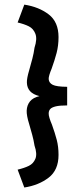

<svg xmlns="http://www.w3.org/2000/svg" viewBox="-20 -774 362 846"><path d="M237.9 -91.4Q237.9 -127.6 230.1 -157.6Q222.3 -187.6 208.9 -224.8Q201.9 -240.9 198 -254Q194 -267.1 194.5 -275.5Q195.1 -286.9 201.8 -294Q208.5 -301.1 225.8 -305.3Q243.1 -309.5 275.9 -309.5V-391.5Q229.1 -391.9 212.3 -400.3Q195.6 -408.7 194.5 -425.5Q194 -431.9 197.7 -444.6Q201.5 -457.2 207.5 -471.4Q220.9 -508.6 229.4 -540.7Q237.9 -572.9 237.9 -610.5Q237.9 -677.4 194.5 -710.6Q151.1 -743.8 87.1 -753.6L57.7 -674.9Q87.3 -667.9 107.2 -657.9Q127.1 -647.9 135.9 -625.1Q144.7 -602.3 132.1 -563.9Q128.8 -539.6 122.7 -516.1Q116.7 -492.7 108.9 -465.7Q97.5 -427.1 98.5 -409.8Q99.1 -387.3 112.4 -372.4Q125.7 -357.5 153.9 -350.5Q125.7 -343.9 112.2 -327.4Q98.7 -310.8 97.6 -286.5Q97.1 -276.3 99.9 -261Q102.8 -245.6 107.9 -229.6Q115.7 -202.7 122 -179.7Q128.3 -156.7 132.1 -132.5Q144.7 -95.9 135.9 -74.4Q127.1 -53 107.2 -43.3Q87.3 -33.5 57.7 -26.5L87.1 52.2Q150.6 42.4 194.2 8.9Q237.9 -24.5 237.9 -91.4Z"/></svg>

Font: Lineal Thin
Style: Regular
Weight: 200
Designer: Created by Frank Adebiaye with contributions from Anton Moglia & Ariel Martín Pérez
Created by Frank ADEBIAYE with FontF
Foundry: Velvetyne Type Foundry
Version: Version 2.000;Glyphs 3.2 (3227)